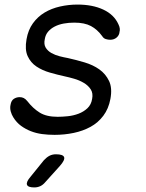

<svg xmlns="http://www.w3.org/2000/svg" viewBox="-20 -580 640 840"><path d="M219 10Q190 10 164 6.5Q138 3 115 -6Q92 -15 72 -29.5Q52 -44 38 -67Q31 -78 27 -92.5Q23 -107 26 -121Q29 -140 40.5 -147.5Q52 -155 66 -155Q76 -155 84 -151Q92 -147 100 -137Q124 -106 153.5 -87.5Q183 -69 232 -69Q252 -69 276.5 -71.5Q301 -74 323.5 -82.5Q346 -91 362.5 -106.5Q379 -122 383 -147Q388 -172 377 -189Q366 -206 346.5 -217.5Q327 -229 304.5 -235.5Q282 -242 263 -246Q231 -253 198 -262.5Q165 -272 139.5 -289Q114 -306 101 -334.5Q88 -363 96 -408Q103 -449 124 -478Q145 -507 175 -525Q205 -543 242.5 -551.5Q280 -560 319 -560Q385 -560 432 -538Q479 -516 498 -474Q503 -464 504 -455.5Q505 -447 503 -441Q502 -426 490.5 -416Q479 -406 462 -406Q453 -406 443 -409Q433 -412 427 -422Q406 -451 378 -466Q350 -481 305 -481Q281 -481 259 -477Q237 -473 219.5 -464Q202 -455 190.5 -441.5Q179 -428 176 -409Q171 -386 180 -371.5Q189 -357 205 -348Q221 -339 240.5 -334Q260 -329 277 -326Q313 -318 350 -307Q387 -296 414.5 -276.5Q442 -257 457 -226Q472 -195 463 -147Q455 -104 432 -73.5Q409 -43 376 -25Q343 -7 302.5 1.5Q262 10 219 10ZM113 194 172 121Q184 108 196.5 101.5Q209 95 225 95Q256 95 260.5 107.5Q265 120 242 146L178 217Q168 229 156 234.5Q144 240 130 240Q102 240 98 228Q94 216 113 194Z"/></svg>

Font: Maple Mono Light
Style: Italic
Weight: 300
Italic angle: -10°
Monospace: yes
Designer: subframe7536
Version: Version 7.000